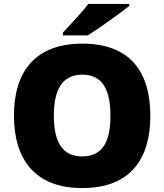

<svg xmlns="http://www.w3.org/2000/svg" viewBox="-20 -947 837 977"><path d="M638 -917V-927H429C396 -882 334 -818 300 -781V-767H427C481 -801 591 -879 638 -917ZM745 -358C745 -580 643 -725 399 -725C158 -725 51 -581 51 -359C51 -136 158 10 398 10C643 10 745 -137 745 -358ZM254 -358C254 -487 294 -567 399 -567C504 -567 542 -487 542 -358C542 -229 504 -151 398 -151C295 -151 254 -229 254 -358Z"/></svg>

Font: Noto Sans Myanmar UI Black
Style: Regular
Weight: 900
Designer: Monotype Design Team
Foundry: Monotype Imaging Inc.
Version: Version 2.103